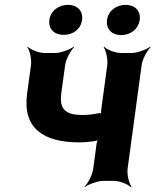

<svg xmlns="http://www.w3.org/2000/svg" viewBox="-20 -747 642 793"><path d="M322 -272C254 -272 224 -293 233 -361L249 -478C252 -502 272 -539 286 -552L284 -554C269 -542 230 -528 206 -528H165C141 -528 106 -542 95 -554L93 -552C103 -539 111 -502 108 -478L92 -361C72 -216 161 -159 307 -159C328 -159 349 -161 369 -164C375 -165 385 -168 388 -171L386 -174C383 -171 380 -160 379 -154L365 -50C362 -26 343 11 329 24L330 26C345 14 384 0 408 0H450C474 0 509 14 520 26L523 24C513 11 504 -26 507 -50L565 -478C568 -502 588 -539 602 -552L600 -554C585 -542 546 -528 522 -528H480C456 -528 421 -542 410 -554L408 -552C418 -539 426 -502 423 -478L398 -293C397 -288 397 -277 400 -274L403 -277C400 -280 390 -280 385 -279C365 -275 346 -272 322 -272ZM244 -603C282 -603 314 -627 319 -665C324 -702 299 -727 261 -727C223 -727 189 -703 184 -665C179 -626 205 -603 244 -603ZM481 -602C519 -602 552 -627 557 -665C562 -702 537 -727 499 -727C461 -727 427 -703 422 -665C417 -627 442 -602 481 -602Z"/></svg>

Font: Asimov
Style: EdgeIt
Weight: 500
Designer: Google
Version: Version 2.000980: 2014